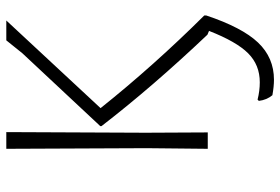

<svg xmlns="http://www.w3.org/2000/svg" viewBox="-160 -519 889 609"><g transform="rotate(-90 284.5 -214.5)"><path d="M170 -639 168 -197 169 0H117L119 -194L117 -639ZM540 -11V-5Q502 109 454 159.5Q406 210 336 210Q315 210 287 205Q272 187 269 162L273 158Q301 165 328 165Q383 165 420 128Q457 91 491 4L479 -1Q314 -175 189 -337V-341L420 -588L461 -639H524L246 -340Q381 -171 540 -11Z"/></g></svg>

Font: Luna Sans Light
Style: Regular
Weight: 300
Designer: Juan Pablo del Peral
Foundry: Huerta Tipografica
Version: Version 2.001; ttfautohint (v1.5)